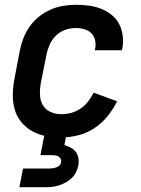

<svg xmlns="http://www.w3.org/2000/svg" viewBox="-20 -562 590 802"><path d="M237 12Q204 12 173 6.5Q142 1 115.5 -13.5Q89 -28 69.5 -51.5Q50 -75 41.5 -104.5Q33 -134 33.5 -166.5Q34 -199 40 -231L63 -351Q68 -377 78 -403Q88 -429 104.5 -452Q121 -475 143.5 -493Q166 -511 191.5 -522Q217 -533 244 -537.5Q271 -542 297 -542Q324 -542 351 -538.5Q378 -535 402 -525.5Q426 -516 446 -500Q466 -484 477.5 -462Q489 -440 492.5 -413Q496 -386 491 -359L489 -352H376L377 -356Q381 -374 377.5 -392Q374 -410 362 -422.5Q350 -435 332.5 -440Q315 -445 297 -445Q275 -445 253 -437.5Q231 -430 214 -413.5Q197 -397 187.5 -375.5Q178 -354 174 -333L150 -213Q146 -189 147 -165Q148 -141 159.5 -122Q171 -103 192 -94Q213 -85 237 -85Q257 -85 277.5 -90.5Q298 -96 316.5 -108.5Q335 -121 348.5 -138.5Q362 -156 371 -175L469 -139Q453 -106 429 -76.5Q405 -47 374 -26.5Q343 -6 307 3Q271 12 237 12ZM61 220 76 142H184Q191 142 199 141Q207 140 214.5 137.5Q222 135 228 129.5Q234 124 235 116Q237 108 233.5 101.5Q230 95 224 91.5Q218 88 210.5 87Q203 86 195 86H149L182 -85H274L249 44Q263 48 276 55Q289 62 297 73Q305 84 307.5 99Q310 114 307 130Q304 144 297.5 157.5Q291 171 279.5 182Q268 193 254 200.5Q240 208 226 212.5Q212 217 197.5 218.5Q183 220 169 220Z"/></svg>

Font: Lode
Style: Bold Italic
Weight: 700
Italic angle: -11°
Monospace: yes
Designer: Belleve Invis
Foundry: Belleve Invis
Version: Version 29.2.0; ttfautohint (v1.8.3)